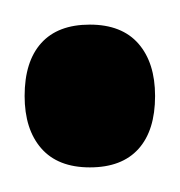

<svg xmlns="http://www.w3.org/2000/svg" viewBox="-20 -371 146 156"><path d="M0 -293Q0 -321 13.5 -336Q27 -351 53 -351Q79 -351 92.5 -335.5Q106 -320 106 -293Q106 -265 92.5 -250Q79 -235 53 -235Q27 -235 13.5 -250.5Q0 -266 0 -293Z"/></svg>

Font: Caladea
Style: Regular
Weight: 400
Designer: Carolina Giovagnoli and Andres Torresi
Foundry: Carolina Giovagnoli & Andres Torresi
Version: Version 1.001